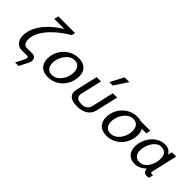

<svg xmlns="http://www.w3.org/2000/svg" viewBox="53 -1714 2838 2838"><g transform="rotate(45 1471.5 -295.0)"><path d="M246 -734H595L582 -679Q542 -655 495.5 -623.5Q449 -592 403.5 -554Q358 -516 316 -472.5Q274 -429 241.5 -381Q209 -333 190 -281.5Q171 -230 171 -177Q171 -157 175.5 -138.5Q180 -120 188.5 -105.5Q197 -91 210 -82.5Q223 -74 240 -74H363Q384 -74 398.5 -67Q413 -60 421.5 -48.5Q430 -37 433.5 -24Q437 -11 437 1Q437 16 432.5 30Q428 44 422 56L349 200H276L333 87Q339 75 347.5 55Q356 35 356 22Q356 3 323 3H215Q182 3 156 -10Q130 -23 112 -45Q94 -67 84 -96.5Q74 -126 74 -159Q74 -248 111 -326.5Q148 -405 203.5 -469.5Q259 -534 323 -583.5Q387 -633 442 -665H230Z M572 -181Q572 -245 596 -304.5Q620 -364 663.5 -410Q707 -456 766.5 -484Q826 -512 897 -512Q991 -512 1042 -463Q1093 -414 1093 -328Q1093 -261 1069.5 -199Q1046 -137 1003 -90.5Q960 -44 900.5 -16Q841 12 770 12Q676 12 624 -37.5Q572 -87 572 -181ZM670 -187Q670 -159 677 -134.5Q684 -110 698.5 -92Q713 -74 735 -63.5Q757 -53 788 -53Q835 -53 873.5 -77Q912 -101 939 -138.5Q966 -176 980.5 -221.5Q995 -267 995 -310Q995 -339 988 -363.5Q981 -388 967 -407Q953 -426 930.5 -436.5Q908 -447 878 -447Q831 -447 792.5 -422.5Q754 -398 727 -360Q700 -322 685 -276Q670 -230 670 -187Z M1282 -500H1372L1295 -167Q1291 -151 1291 -136Q1291 -108 1304 -92.5Q1317 -77 1336 -69Q1355 -61 1376.5 -59Q1398 -57 1414 -57Q1441 -57 1462 -64.5Q1483 -72 1498.5 -85Q1514 -98 1524 -114Q1534 -130 1538 -148L1619 -500H1709L1631 -160Q1619 -109 1594.5 -76Q1570 -43 1536 -23.5Q1502 -4 1462.5 4Q1423 12 1381 12Q1343 12 1309.5 6Q1276 0 1251 -14.5Q1226 -29 1211.5 -53Q1197 -77 1197 -112Q1197 -134 1203 -159ZM1537 -580H1467L1576 -790H1676Z M1798 -181Q1798 -245 1822 -304.5Q1846 -364 1889.5 -410Q1933 -456 1992.5 -484Q2052 -512 2123 -512Q2168 -512 2204 -500H2404L2388 -431H2293Q2319 -388 2319 -328Q2319 -261 2295.5 -199Q2272 -137 2229 -90.5Q2186 -44 2126.5 -16Q2067 12 1996 12Q1902 12 1850 -37.5Q1798 -87 1798 -181ZM1896 -187Q1896 -159 1903 -134.5Q1910 -110 1924.5 -92Q1939 -74 1961 -63.5Q1983 -53 2014 -53Q2061 -53 2099.5 -77Q2138 -101 2165 -138.5Q2192 -176 2206.5 -221.5Q2221 -267 2221 -310Q2221 -339 2214 -363.5Q2207 -388 2193 -407Q2179 -426 2156.5 -436.5Q2134 -447 2104 -447Q2057 -447 2018.5 -422.5Q1980 -398 1953 -360Q1926 -322 1911 -276Q1896 -230 1896 -187Z M2499 -189Q2499 -162 2505.5 -138Q2512 -114 2526 -96Q2540 -78 2562 -67.5Q2584 -57 2614 -57Q2662 -57 2697.5 -82Q2733 -107 2756.5 -145Q2780 -183 2792 -228.5Q2804 -274 2804 -315Q2804 -383 2773.5 -415.5Q2743 -448 2685 -448Q2642 -448 2607.5 -422Q2573 -396 2549 -357Q2525 -318 2512 -272.5Q2499 -227 2499 -189ZM2405 -177Q2405 -235 2426.5 -294.5Q2448 -354 2487 -402.5Q2526 -451 2580.5 -481.5Q2635 -512 2701 -512Q2757 -512 2789 -490Q2821 -468 2838 -435L2853 -500H2943L2849 -91Q2848 -89 2848 -86.5Q2848 -84 2848 -82Q2848 -61 2873 -61H2878Q2891 -61 2898 -64L2882 3Q2871 8 2860 9.5Q2849 11 2839 11Q2797 11 2779.5 -11.5Q2762 -34 2762 -69Q2746 -52 2725 -37Q2704 -22 2680.5 -11Q2657 0 2633 6Q2609 12 2586 12Q2541 12 2507 -2Q2473 -16 2450.5 -41Q2428 -66 2416.5 -100.5Q2405 -135 2405 -177Z"/></g></svg>

Font: Perun
Style: Italic
Weight: 400
Italic angle: -12°
Foundry: Copyright (c) Stefan Peev, Context Ltd, 2016
Version: Version 1.027